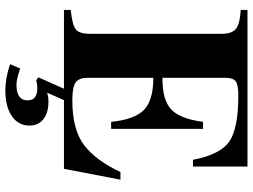

<svg xmlns="http://www.w3.org/2000/svg" viewBox="-132 -584 932 707"><g transform="rotate(90 333.5 -230.0)"><path d="M231.9 161.1Q272 175.3 292 174.8Q349.1 174.8 349.1 133.8Q349.1 97.7 303.2 98.1Q290 98.1 274.9 102.1L264.2 94.2L306.2 0H16.1V-24.9Q72.3 -30.8 88.1 -43.9Q104 -57.1 104 -96.2V-580.1Q104 -618.2 85.9 -633.1Q67.9 -647.9 16.1 -650.9V-675.8H592.8V-475.1H567.9Q548.8 -575.2 501 -608.6Q453.1 -642.1 331.1 -642.1Q292 -642.1 279.1 -632.6Q266.1 -623 266.1 -595.2V-362.8H270Q349.1 -362.8 383.1 -395.5Q417 -428.2 428.2 -512.2H454.1V-173.8H428.2Q419.4 -260.7 383.8 -294.9Q348.1 -329.1 266.1 -329.1V-86.9Q266.1 -54.7 283.4 -42.7Q300.8 -30.8 349.1 -30.8Q458 -30.8 514.9 -75Q571.8 -119.1 612.8 -208H641.1L601.1 0H348.1L320.8 62Q335.9 57.1 354 57.1Q395 57.1 418.5 75.7Q441.9 94.2 441.9 127Q441.9 168 407 191.9Q372.1 215.8 312 215.8Q266.1 215.8 215.8 198.2Z"/></g></svg>

Font: Accordance
Style: Bold
Weight: 700
Version: Version 1.2 (build January 31, 2020) Miklal Software Solutio